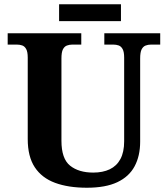

<svg xmlns="http://www.w3.org/2000/svg" viewBox="-20 -870 787 900"><path d="M387.1 10Q300.2 10 238.1 -13Q176 -36 143 -86Q110 -136 110 -218V-600Q110 -626.9 102.8 -639.9Q95.7 -652.9 84.2 -657Q72.7 -661 59 -661H16V-714H361V-661H319Q305.3 -661 293.5 -656.5Q281.7 -652 274.8 -638.4Q268 -624.9 268 -596V-210Q268 -126 308.5 -93.5Q349 -61 417 -61Q462 -61 494.5 -76.5Q527 -92 544.5 -124.5Q562 -157 562 -208V-600Q562 -626.9 554.8 -639.9Q547.7 -652.9 536.2 -657Q524.7 -661 511 -661H469V-714H731V-661H688Q674.3 -661 662.5 -656.5Q650.7 -652 643.8 -638.4Q637 -624.9 637 -596V-206Q637 -139.2 611 -90.6Q585 -42 530 -16Q475 10 387.1 10ZM257 -771V-850H547V-771Z"/></svg>

Font: Noto Serif Kannada
Style: Regular
Weight: 400
Designer: Universal Thirst, Indian Type Foundry and the Monotype Design Team
Foundry: Monotype Imaging Inc.
Version: Version 2.003